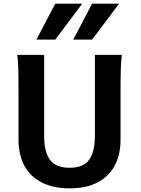

<svg xmlns="http://www.w3.org/2000/svg" viewBox="-20 -1011 768 1043"><path d="M634.8 -500.5V-251.5Q634.8 -171.4 603.5 -112.1Q572.3 -52.7 510.5 -20.3Q448.7 12.2 358.9 12.2Q268.1 12.2 205.6 -20.3Q143.1 -52.7 111.8 -112.1Q80.6 -171.4 80.6 -251.5V-500.5Q80.6 -587.4 79.3 -637Q78.1 -686.5 73.2 -712.9H219.7V-273.4Q219.7 -188 250.7 -143.8Q281.7 -99.6 358.9 -99.6Q434.1 -99.6 464.8 -144Q495.6 -188.5 495.6 -273.4V-712.9H642.1Q637.7 -685.5 636.2 -635.7Q634.8 -585.9 634.8 -500.5ZM426.8 -991.2 280.3 -795.9H177.7L280.3 -991.2ZM627 -991.2 480.5 -795.9H377.9L480.5 -991.2Z"/></svg>

Font: Lesson One
Style: Bold
Weight: 700
Designer: But Ko, Victor Gaultney, Annie Olsen, Julie Remington, Don Collingsworth, Eric Hays, Becca Hirsbrunner
Version: Version 1.100